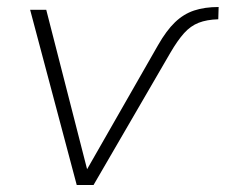

<svg xmlns="http://www.w3.org/2000/svg" viewBox="-20 -528 644 548"><path d="M199 0 66 -500H112L236 -16H212L431 -399Q455 -441 479.5 -464.5Q504 -488 534 -498Q564 -508 604 -508L603 -473Q570 -472 547 -463Q524 -454 505.5 -433.5Q487 -413 466 -377L247 0Z"/></svg>

Font: Mulish ExtraLight
Style: Italic
Weight: 200
Italic angle: -9°
Designer: Vernon Adams
Foundry: Vernon Adams
Version: Version 3.603